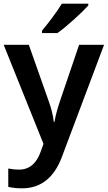

<svg xmlns="http://www.w3.org/2000/svg" viewBox="-20 -786 587 1046"><path d="M461 -756V-766H317C290 -721 240 -656 209 -619V-606H293C343 -641 428 -719 461 -756ZM0 -542 217 -2 201 42C181 97 146 138 84 138C61 138 39 135 25 132V232C43 236 67 240 100 240C204 240 275 180 316 72L547 -542H411L307 -236C294 -197 282 -156 277 -122H273C269 -160 259 -197 245 -236L137 -542Z"/></svg>

Font: Noto Sans Gurmukhi SemiBold
Style: Regular
Weight: 600
Designer: Jelle Bosma - Monotype Design Team
Foundry: Monotype Imaging Inc.
Version: Version 2.004